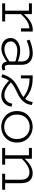

<svg xmlns="http://www.w3.org/2000/svg" viewBox="1232 -1756 539 3042"><g transform="rotate(90 1501.0 -234.5)"><path d="M190 -282V-329Q229 -375 269.5 -410Q310 -445 355 -464.5Q400 -484 449 -484H479V-298H428V-431Q386 -430 346.5 -411.5Q307 -393 268.5 -360.5Q230 -328 190 -282ZM32 0V-47H320V0ZM148 -7V-471H203V-7ZM32 -424V-471H201V-424Z M1036 7Q1010 7 991.5 -6Q973 -19 963 -43.5Q953 -68 953 -103V-306Q953 -354 934 -382.5Q915 -411 885 -423Q855 -435 818 -435Q765 -435 717 -421.5Q669 -408 622 -388L609 -434Q658 -455 712 -469.5Q766 -484 822 -484Q874 -484 916 -466Q958 -448 982 -408.5Q1006 -369 1006 -304V-106Q1006 -73 1016.5 -57Q1027 -41 1047 -41Q1058 -41 1067.5 -45Q1077 -49 1084 -52L1097 -10Q1088 -4 1072.5 1.5Q1057 7 1036 7ZM751 13Q707 13 668 -4Q629 -21 605.5 -53.5Q582 -86 582 -133Q582 -180 608.5 -214Q635 -248 679.5 -266.5Q724 -285 779 -285Q836 -285 882 -272.5Q928 -260 978 -242V-200Q923 -221 876.5 -230Q830 -239 785 -240Q746 -241 712.5 -229Q679 -217 657.5 -193.5Q636 -170 636 -134Q636 -102 653.5 -79.5Q671 -57 699.5 -46Q728 -35 760 -35Q794 -35 830 -47Q866 -59 903.5 -82Q941 -105 978 -135L977 -92Q941 -62 903 -38.5Q865 -15 826.5 -1Q788 13 751 13Z M1597 -483 1644 -469Q1636 -412 1614 -373Q1592 -334 1560.5 -307Q1529 -280 1491 -259.5Q1453 -239 1412 -220Q1362 -197 1322 -169Q1282 -141 1252 -98.5Q1222 -56 1202 13L1156 -2Q1173 -61 1197 -102.5Q1221 -144 1251 -173Q1281 -202 1315.5 -223.5Q1350 -245 1387 -263Q1426 -281 1460.5 -299.5Q1495 -318 1523 -341.5Q1551 -365 1570 -399Q1589 -433 1597 -483ZM1490 14Q1446 14 1403.5 -4Q1361 -22 1321.5 -52Q1282 -82 1247 -121L1271 -151Q1321 -99 1377 -67Q1433 -35 1486 -35Q1537 -35 1575.5 -67.5Q1614 -100 1621 -160L1669 -149Q1665 -101 1640.5 -64Q1616 -27 1577.5 -6.5Q1539 14 1490 14ZM1174 -297V-483H1217Q1274 -483 1320.5 -474.5Q1367 -466 1406.5 -450.5Q1446 -435 1483 -410.5Q1520 -386 1560 -354L1540 -319Q1505 -347 1469 -369Q1433 -391 1394 -405Q1355 -419 1313 -426.5Q1271 -434 1222 -434V-297Z M1989 15Q1938 15 1893 -3Q1848 -21 1813 -53.5Q1778 -86 1758.5 -131.5Q1739 -177 1739 -234Q1739 -291 1758.5 -337Q1778 -383 1813 -415.5Q1848 -448 1893 -465.5Q1938 -483 1989 -483Q2039 -483 2084.5 -465.5Q2130 -448 2164.5 -415.5Q2199 -383 2218.5 -337Q2238 -291 2238 -234Q2238 -177 2218.5 -131.5Q2199 -86 2164.5 -53.5Q2130 -21 2085 -3Q2040 15 1989 15ZM1989 -32Q2045 -32 2088.5 -57.5Q2132 -83 2157 -128Q2182 -173 2182 -234Q2182 -295 2157 -340Q2132 -385 2088.5 -410.5Q2045 -436 1989 -436Q1933 -436 1889 -410.5Q1845 -385 1820 -340Q1795 -295 1795 -234Q1795 -173 1820 -128Q1845 -83 1889 -57.5Q1933 -32 1989 -32Z M2827 0V-293Q2827 -327 2820 -353Q2813 -379 2797.5 -396.5Q2782 -414 2760 -423Q2738 -432 2708 -432Q2678 -432 2647.5 -420.5Q2617 -409 2586.5 -389Q2556 -369 2526.5 -341.5Q2497 -314 2469 -281V-329Q2498 -362 2527.5 -390Q2557 -418 2588.5 -439Q2620 -460 2653.5 -471.5Q2687 -483 2724 -483Q2760 -483 2789.5 -472Q2819 -461 2839.5 -438Q2860 -415 2871 -380.5Q2882 -346 2882 -298V0ZM2323 0V-47H2588V0ZM2439 0V-471H2494V0ZM2323 -424V-471H2487V-424ZM2732 0V-47H2986V0Z"/></g></svg>

Font: BioRhyme ExtraBold Light
Style: Regular
Weight: 300
Version: Version 1.600;gftools[0.9.33]